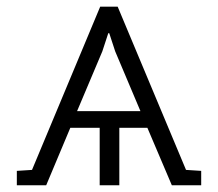

<svg xmlns="http://www.w3.org/2000/svg" viewBox="-20 -548 644 568"><path d="M29.8 0V-42.5L74.7 -45.4L276.4 -528.3H328.1L530.3 -45.4L575.2 -42.5V0H488.3L416 -169.9H333V0H274.9V-169.9H188L116.7 0ZM208 -219.2H395.5L320.8 -396L303.2 -449.7H300.3L282.7 -396Z"/></svg>

Font: Roboto Slab LO Light
Style: Regular
Weight: 300
Designer: Google
Version: Version 2.000